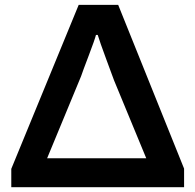

<svg xmlns="http://www.w3.org/2000/svg" viewBox="-20 -778 812 798"><path d="M26.9 -76.2 307.1 -757.8H471.2L745.1 -77.1V0H26.9ZM587.9 -120.1 454.1 -443.8Q449.7 -455.6 421.9 -531Q394 -606.4 386.2 -632.8H378.9Q374 -613.3 348.6 -546.6Q323.2 -480 316.9 -460.9L175.8 -120.1Z"/></svg>

Font: Oakes Grotesk Bold
Style: Regular
Weight: 700
Designer: Samuel Oakes
Foundry: Samuel Oakes
Version: Version 1.000;PS 001.000;hotconv 1.0.88;makeotf.lib2.5.64775